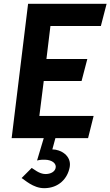

<svg xmlns="http://www.w3.org/2000/svg" viewBox="-20 -723 578 1005"><path d="M223 -414 244 -587H508L538 -703H127L41 0H209L174 117C179 116 193 112 216 113C254 114 277 134 271 157C266 177 244 188 218 188C185 188 156 161 146 156L93 209C108 217 153 262 211 262C287 262 334 212 345 151C355 92 298 59 254 59L270 0H441L470 -116H186L209 -299H407L437 -414Z"/></svg>

Font: Bluebird
Style: NrwObl
Weight: 400
Designer: Jasper
Foundry: Cannot Into Space Fonts
Version: Version 0.98